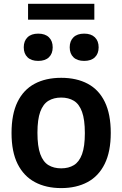

<svg xmlns="http://www.w3.org/2000/svg" viewBox="-20 -952 626 982"><path d="M293 10Q215.5 10 158.5 -20.5Q101.5 -51 70.2 -113.2Q39 -175.5 39 -271.5Q39 -368 69.5 -430.5Q100 -493 157 -523.5Q214 -554 293 -554Q372 -554 429 -523.5Q486 -493 516.2 -430.5Q546.5 -368 546.5 -272Q546.5 -176.5 515.5 -113.8Q484.5 -51 427.5 -20.5Q370.5 10 293 10ZM293 -91Q331 -91 358 -107.5Q385 -124 399.5 -163.2Q414 -202.5 414 -271Q414 -340.5 399.5 -380.2Q385 -420 357.8 -436.5Q330.5 -453 293 -453Q255 -453 227.8 -436.5Q200.5 -420 186 -380.8Q171.5 -341.5 171.5 -273Q171.5 -203.5 186 -163.8Q200.5 -124 227.8 -107.5Q255 -91 293 -91ZM410.5 -640.5Q375 -640.5 355.8 -659Q336.5 -677.5 336.5 -710Q336.5 -742.5 355.8 -761.2Q375 -780 410.5 -780Q446 -780 465.2 -761.2Q484.5 -742.5 484.5 -710Q484.5 -677.5 465.2 -659Q446 -640.5 410.5 -640.5ZM175.5 -640.5Q140 -640.5 120.8 -659Q101.5 -677.5 101.5 -710Q101.5 -742.5 120.8 -761.2Q140 -780 175.5 -780Q211 -780 230.2 -761.2Q249.5 -742.5 249.5 -710Q249.5 -677.5 230.2 -659Q211 -640.5 175.5 -640.5ZM123.5 -851.5V-932.5H462.5V-851.5Z"/></svg>

Font: Encode Sans Condensed Thin SemiBold
Style: Regular
Weight: 600
Version: Version 3.002